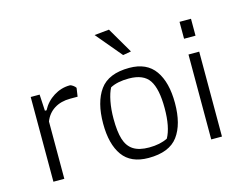

<svg xmlns="http://www.w3.org/2000/svg" viewBox="-98 -857 1285 1020"><g transform="rotate(-15 544.5 -347.5)"><path d="M80 -466H129L134 -376H143Q166 -420 207.5 -446Q249 -472 296 -472Q303 -472 313.5 -464.5Q324 -457 328 -450L321 -403H280Q229 -403 192.5 -380Q156 -357 140 -315V0H80Z M493 -696 574 -704 657 -562 612 -554ZM415 -229Q415 -347 463 -413.5Q511 -480 625 -480Q721 -480 766.5 -415.5Q812 -351 812 -237Q812 -120 764 -55.5Q716 9 602 9Q505 9 460 -53.5Q415 -116 415 -229ZM721 -65Q752 -120 752 -225Q752 -331 720.5 -378.5Q689 -426 608 -426Q545 -426 506 -405Q492 -379 483.5 -335.5Q475 -292 475 -240Q475 -170 488 -127.5Q501 -85 532.5 -64.5Q564 -44 619 -44Q679 -44 721 -65Z M947 -647H1010V-554H947ZM948 -467H1007V0H948Z"/></g></svg>

Font: Athiti
Style: Regular
Weight: 400
Designer: CadsonDemak Team
Foundry: CadsonDemak
Version: Version 1.032